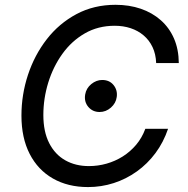

<svg xmlns="http://www.w3.org/2000/svg" viewBox="-20 -757 770 787"><path d="M340.8 9.8Q258.3 9.8 196.8 -25.4Q135.3 -60.5 101.6 -126.2Q67.9 -191.9 67.9 -283.2Q67.9 -369.1 94.7 -450.4Q121.6 -531.7 171.9 -596.4Q222.2 -661.1 293.5 -699.2Q364.7 -737.3 453.6 -737.3Q509.8 -737.3 556.9 -721.2Q604 -705.1 638.9 -674.3Q673.8 -643.6 693.1 -599.4Q712.4 -555.2 712.9 -498.5H620.1Q618.7 -535.6 605.2 -564Q591.8 -592.3 568.8 -611.8Q545.9 -631.3 515.6 -641.4Q485.4 -651.4 450.2 -651.4Q381.8 -651.4 327.6 -620.1Q273.4 -588.9 235.6 -536.1Q197.8 -483.4 177.7 -418.2Q157.7 -353 157.7 -285.6Q157.7 -217.3 181.6 -170.4Q205.6 -123.5 247.6 -99.9Q289.6 -76.2 344.2 -76.2Q381.3 -76.2 416.7 -86.2Q452.1 -96.2 483.2 -115.7Q514.2 -135.3 538.1 -163.6Q562 -191.9 575.7 -229H668.9Q649.9 -173.3 617.2 -129.4Q584.5 -85.4 540.8 -54.2Q497.1 -22.9 446.3 -6.6Q395.5 9.8 340.8 9.8ZM388.2 -297.9Q359.9 -297.9 342 -318.8Q324.2 -339.8 329.1 -369.6Q333.5 -395.5 354.2 -412.4Q375 -429.2 398.9 -429.2Q428.7 -429.2 445.6 -408.2Q462.4 -387.2 458.5 -359.4Q455.1 -334 434.6 -315.9Q414.1 -297.9 388.2 -297.9Z"/></svg>

Font: Adwaita Sans
Style: Italic
Weight: 400
Italic angle: -9.39999°
Designer: Rasmus Andersson
Foundry: rsms
Version: Version 4.001;git-9221beed3